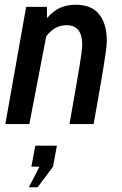

<svg xmlns="http://www.w3.org/2000/svg" viewBox="-20 -522 514 808"><path d="M2.5 0 90 -493H177.5L178 -446Q205.5 -477.5 234.5 -489.8Q263.5 -502 298.5 -502Q366 -502 397.8 -461.2Q429.5 -420.5 429.5 -350Q429.5 -342 428.5 -331.2Q427.5 -320.5 424.8 -300Q422 -279.5 416.2 -243.2Q410.5 -207 400.2 -147.8Q390 -88.5 374 0H272.5Q288 -88 298 -145.8Q308 -203.5 313.8 -238.5Q319.5 -273.5 322 -292Q324.5 -310.5 325.2 -319.2Q326 -328 326 -334Q326 -416 260 -416Q209.5 -416 174.5 -369L103.5 0ZM138.5 266H101.5L146 179.5H112L128.5 91H219.5L203 179.5Z"/></svg>

Font: Cabin Condensed Medium
Style: Italic
Weight: 500
Width: 3
Italic angle: -10°
Designer: Pablo Impallari
Foundry: Pablo Impallari. http://www.impallari.com Igino Marini. http://www.ikern.com
Version: Version 3.001; ttfautohint (v1.8.3)